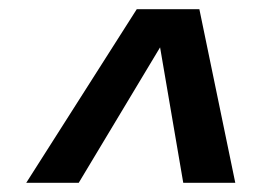

<svg xmlns="http://www.w3.org/2000/svg" viewBox="-20 -731 570 417"><path d="M151 -334H37L277 -711H366L354 -672ZM378 -334 320 -673 326 -711H413L491 -334Z"/></svg>

Font: Roboto Serif SemiBold
Style: Italic
Weight: 600
Italic angle: -10°
Version: Version 1.007